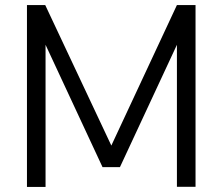

<svg xmlns="http://www.w3.org/2000/svg" viewBox="-20 -740 881 760"><path d="M86.7 0V-720H159L420.7 -163.8L680.3 -720H754V-0.7H680.3V-562.7L454.8 -78.5H385.8L160.3 -562.7V0Z"/></svg>

Font: Vela Sans GX ExtLt
Style: Regular
Weight: 200
Designer: Principal design: Mikhail Sharanda - project Manrope.
Design modification: Ravid Balaliev
Foundry: Mikhail Sharanda
Version: Version 1.001